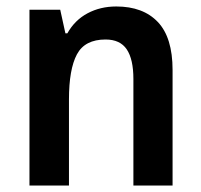

<svg xmlns="http://www.w3.org/2000/svg" viewBox="-20 -573 621 593"><path d="M339 -553Q422 -553 467.5 -505Q513 -457 513 -357V0H392V-329Q392 -390 371.5 -420.5Q351 -451 306 -451Q242 -451 217.5 -405Q193 -359 193 -266V0H71V-543H166L182 -470H188Q211 -511 250.5 -532Q290 -553 339 -553Z"/></svg>

Font: Noto Sans Georgian SemiCondensed SemiBold
Style: Regular
Weight: 600
Width: 4
Designer: Monotype Design Team, Akaki Razmadze
Foundry: Google LLC
Version: Version 2.005; ttfautohint (v1.8.4.7-5d5b)